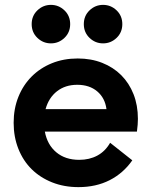

<svg xmlns="http://www.w3.org/2000/svg" viewBox="-20 -754 618 788"><path d="M302 14Q243 14 194 -5.5Q145 -25 110 -59.5Q75 -94 55.5 -143Q36 -192 36 -250Q36 -308 55.5 -356.5Q75 -405 110 -440Q145 -475 193 -494.5Q241 -514 299 -514Q354 -514 399.5 -496Q445 -478 477.5 -445.5Q510 -413 528 -367.5Q546 -322 546 -266Q546 -255 545 -242Q544 -229 542 -214H164Q174 -160 211 -129Q248 -98 305 -98Q347 -98 379.5 -115.5Q412 -133 432 -168L523 -96Q486 -43 430 -14.5Q374 14 302 14ZM297 -406Q248 -406 214 -379.5Q180 -353 167 -306H417Q411 -352 379 -379Q347 -406 297 -406ZM189 -576Q157 -576 133.5 -598.5Q110 -621 110 -655Q110 -689 133.5 -711.5Q157 -734 189 -734Q221 -734 244.5 -711.5Q268 -689 268 -655Q268 -621 244.5 -598.5Q221 -576 189 -576ZM403 -576Q371 -576 347.5 -598.5Q324 -621 324 -655Q324 -689 347.5 -711.5Q371 -734 403 -734Q435 -734 458.5 -711.5Q482 -689 482 -655Q482 -621 458.5 -598.5Q435 -576 403 -576Z"/></svg>

Font: NT Somic Bold
Style: Regular
Weight: 700
Designer: Ravid Balaliev — lead type designer, mastering
Michael Voronin — secret advisor, marketing
Ivan Kovalenko — best boy
Foundry: NT Type
Version: Version 0.7